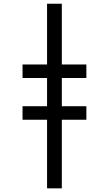

<svg xmlns="http://www.w3.org/2000/svg" viewBox="-20 -820 590 1040"><path d="M102.1 -244.6V-171.4H234.9V200.2H314.9V-171.4H447.8V-244.6H314.9V-397.5H447.8V-470.7H314.9V-799.8H234.9V-470.7H102.1V-397.5H234.9V-244.6Z"/></svg>

Font: CodeNewRoman Nerd Font Mono
Style: Regular
Weight: 400
Monospace: yes
Designer: Sam Radian
Foundry: Code New Roman
Version: Version 2.00 November 29, 2014;Nerd Fonts 3.2.1